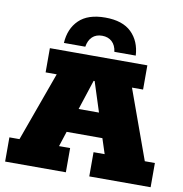

<svg xmlns="http://www.w3.org/2000/svg" viewBox="-85 -857 895 937"><g transform="rotate(10 362.5 -388.5)"><path d="M2 0V-120H52L176 -463H121V-583H604V-463H549L673 -120H723V0H419V-120H474L434 -243L493 -195H229L288 -243L248 -120H303V0ZM295 -267 264 -315H458L427 -267L364 -463H359ZM184 -620Q188 -691 232 -734Q276 -777 362 -777Q448 -777 492 -734Q536 -691 540 -620H434Q430 -652 411 -669.5Q392 -687 362 -687Q332 -687 313.5 -669.5Q295 -652 290 -620Z"/></g></svg>

Font: Rokkitt Black
Style: Regular
Weight: 900
Designer: Vernon Adams
Foundry: Vernon Adams
Version: Version 3.103